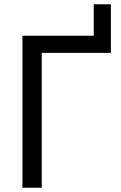

<svg xmlns="http://www.w3.org/2000/svg" viewBox="-20 -877 563 897"><path d="M85 0V-710H418V-857H498V-630H175V0Z"/></svg>

Font: Raleway-v4020 Medium
Style: Regular
Weight: 500
Designer: Matt McInerney, Pablo Impallari, Rodrigo Fuenzalida
Foundry: Matt McInerney, Pablo Impallari, Rodrigo Fuenzalida
Version: Version 4.020;PS 004.020;hotconv 1.0.88;makeotf.lib2.5.64775